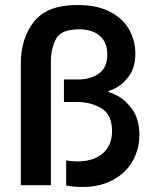

<svg xmlns="http://www.w3.org/2000/svg" viewBox="-20 -737 626 766"><path d="M183 -493V2H63V-483Q63 -584 115.5 -650.5Q168 -717 288 -717Q370 -717 422 -688.5Q474 -660 497 -616Q520 -572 520 -523Q520 -470 497 -437Q474 -404 448 -389.5Q422 -375 413 -375V-369Q422 -369 452.5 -352.5Q483 -336 509.5 -298Q536 -260 536 -199Q536 -141 508.5 -93.5Q481 -46 429.5 -18.5Q378 9 309 9Q271 9 244 3V-97Q264 -93 288 -93Q353 -93 390 -125Q427 -157 427 -214Q427 -279 385 -304.5Q343 -330 289 -330H235V-420H292Q342 -420 375 -444Q408 -468 408 -519Q408 -569 377.5 -594.5Q347 -620 296 -620Q223 -620 203 -581Q183 -542 183 -493Z"/></svg>

Font: Be Vietnam SemiBold
Style: Regular
Weight: 600
Designer: Gabriel Lam
Foundry: TypeRant
Version: Version 4.000